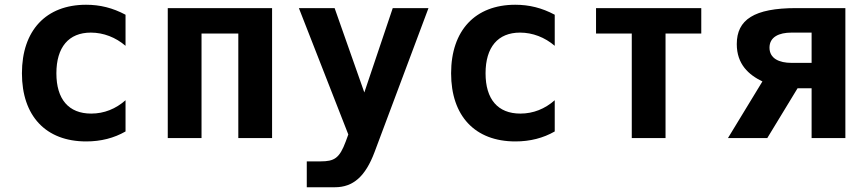

<svg xmlns="http://www.w3.org/2000/svg" viewBox="-20 -581 3652 808"><path d="M342.8 14.2C404.8 14.2 460 0 508.3 -27.8V-159.2C467.3 -123 418.5 -103 363.8 -103C268.6 -103 217.3 -163.6 217.3 -272.5C217.3 -382.3 269 -443.8 362.3 -443.8C415.5 -443.8 466.8 -423.8 508.3 -388.2V-519C454.1 -547.9 400.9 -561 342.3 -561C173.8 -561 72.3 -453.1 72.3 -272.5C72.3 -93.3 172.4 14.2 342.8 14.2Z M686 0H828.1V-439.9H982.9V0H1125V-546.9H686Z M1271 207H1389.2C1465.8 207 1517.6 162.1 1556.2 59.1L1783.2 -546.9H1632.8L1513.2 -191.9L1388.2 -546.9H1237.8L1445.8 -15.1L1435.1 14.2C1408.7 85.4 1386.7 98.1 1329.1 98.1H1271Z M2148.9 14.2C2210.9 14.2 2266.1 0 2314.5 -27.8V-159.2C2273.4 -123 2224.6 -103 2169.9 -103C2074.7 -103 2023.4 -163.6 2023.4 -272.5C2023.4 -382.3 2075.2 -443.8 2168.5 -443.8C2221.7 -443.8 2272.9 -423.8 2314.5 -388.2V-519C2260.3 -547.9 2207 -561 2148.4 -561C1980 -561 1878.4 -453.1 1878.4 -272.5C1878.4 -93.3 1978.5 14.2 2148.9 14.2Z M2638.7 0H2780.8V-439.9H2931.2V-546.9H2488.3V-439.9H2638.7Z M3043.5 0H3209L3336.4 -209.5H3395.5V0H3537.6V-546.9H3330.6C3153.3 -546.9 3080.6 -498 3080.6 -395.5C3080.6 -310.5 3130.9 -266.1 3188.5 -238.3ZM3311 -316.4C3258.8 -316.4 3218.3 -335 3218.3 -380.4C3218.3 -425.8 3258.8 -443.8 3311 -443.8H3395.5V-316.4Z"/></svg>

Font: Hack
Style: Bold
Weight: 700
Monospace: yes
Designer: Christopher Simpkins
Foundry: Christopher Simpkins
Version: Version 2.010